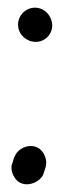

<svg xmlns="http://www.w3.org/2000/svg" viewBox="-20 -492 167 500"><path d="M11 -65C9 -57 9 -47 15 -35C33 3 81 -12 93 -38V-39C97 -52 105 -66 97 -85C81 -127 29 -114 18 -84L17 -83L12 -66ZM73 -383C97 -383 116 -402 116 -426C116 -448 98 -472 71 -472C47 -472 27 -452 27 -428C27 -402 49 -383 73 -383Z"/></svg>

Font: Stray Cat
Style: BlkExt
Weight: 900
Version: Version 1.0